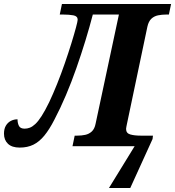

<svg xmlns="http://www.w3.org/2000/svg" viewBox="-67 -734 879 964"><path d="M480 210 609 0H297L308 -53H321Q342 -53 361 -57Q380 -61 394 -74Q408 -87 413 -113L530 -661H399Q383 -599 362 -530.5Q341 -462 316.5 -392Q292 -322 264 -256Q236 -190 206 -133Q181 -84 155.5 -53Q130 -22 100.5 -7.5Q71 7 32 7Q-7 7 -27 -12Q-47 -31 -47 -63Q-47 -87 -37.5 -103Q-28 -119 -12.5 -127Q3 -135 21 -135Q21 -116 28 -102Q35 -88 57 -88Q70 -88 83 -93Q96 -98 110.5 -111.5Q125 -125 142 -151.5Q159 -178 180 -221Q199 -261 219.5 -312Q240 -363 258.5 -416.5Q277 -470 291.5 -517Q306 -564 314.5 -596Q323 -628 323 -635Q323 -653 301.5 -657Q280 -661 250 -661H233L244 -714H792L781 -661H768Q746 -661 726.5 -657Q707 -653 693 -640Q679 -627 673 -600L570 -110Q569 -104 567.5 -97.5Q566 -91 566 -87Q566 -65 587 -59Q608 -53 639 -53H701L699 -36L587 210Z"/></svg>

Font: Noto Serif
Style: Italic
Weight: 400
Italic angle: -12°
Designer: Monotype Design Team
Foundry: Monotype Imaging Inc.
Version: Version 2.013